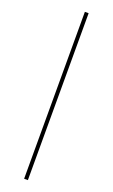

<svg xmlns="http://www.w3.org/2000/svg" viewBox="-178 -792 594 1008"><g transform="rotate(20 119.0 -288.0)"><path d="M107.5 -754H128.5V178.5H107.5Z"/></g></svg>

Font: Lato Thin
Style: Italic
Weight: 200
Italic angle: -7°
Designer: Lukasz Dziedzic
Foundry: tyPoland Lukasz Dziedzic
Version: Version 2.007; 2014-02-27